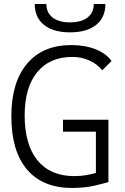

<svg xmlns="http://www.w3.org/2000/svg" viewBox="-20 -928 626 958"><path d="M339.4 9.8Q192.9 9.8 114.7 -82.3Q36.6 -174.3 36.6 -347.7Q36.6 -517.1 115 -610.1Q193.4 -703.1 335.4 -703.1Q403.8 -703.1 456.5 -682.4Q509.3 -661.6 536.6 -623.5L490.2 -577.6Q463.9 -609.4 425 -626.7Q386.2 -644 341.3 -644Q228 -644 165.5 -567.6Q103 -491.2 103 -352.5Q103 -206.1 167.2 -127.7Q231.4 -49.3 351.1 -49.3Q383.3 -49.3 410.4 -54.2Q437.5 -59.1 458.5 -64.9V-271H294.4V-330.6H521V-19.5Q500.5 -13.2 451.7 -1.7Q402.8 9.8 339.4 9.8ZM329.6 -766.6Q246.1 -766.6 199.7 -803.7Q153.3 -840.8 153.3 -908.2H211.4Q211.4 -864.7 242.4 -840.6Q273.4 -816.4 329.6 -816.4Q385.7 -816.4 416.7 -840.6Q447.8 -864.7 447.8 -908.2H505.9Q505.9 -840.8 459.5 -803.7Q413.1 -766.6 329.6 -766.6Z"/></svg>

Font: CaskaydiaMono NF Light
Style: Regular
Weight: 300
Designer: Aaron Bell
Foundry: Saja Typeworks
Version: Version 2111.001; ttfautohint (v1.8.4);Nerd Fonts 3.1.1